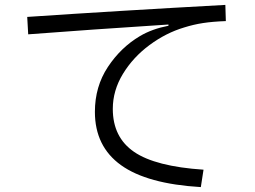

<svg xmlns="http://www.w3.org/2000/svg" viewBox="-20 -744 1040 783"><path d="M799 19Q580 6 473.5 -70.5Q367 -147 367 -288Q367 -391 420 -471Q473 -551 551 -597Q600 -626 667 -639V-644Q343 -623 95 -604L91 -675Q461 -700 899 -724L901 -658Q847 -656 808 -650Q769 -644 731 -632Q657 -610 590 -560.5Q523 -511 481.5 -443Q440 -375 440 -300Q440 -184 527 -124.5Q614 -65 810 -52Z"/></svg>

Font: IBM Plex Sans JP
Style: Regular
Weight: 400
Designer: Mike Abbink; Paul van der Laan; Pieter van Rosmalen; Wujin Sim; Yejin Wi; Jinhee Kim; Boomi Park; Yona Kim; Kichan Ma
Foundry: Sandoll Inc.
Version: Version 1.000